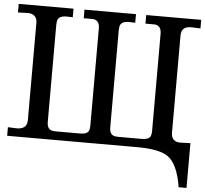

<svg xmlns="http://www.w3.org/2000/svg" viewBox="-60 -785 1120 1047"><g transform="rotate(5 500.0 -262.0)"><path d="M999 198H956Q936 72 880 33Q836 2 724 0H684H0V-47L47 -45H48Q99 -45 104 -84Q105 -89 105 -95V-627Q105 -673 58 -677L0 -675V-722H300V-675L266 -676H265Q223 -676 216 -648L214 -627V-95Q214 -56 241 -49Q250 -47 266 -47H394Q435 -47 443 -68Q447 -78 447 -95V-627Q447 -671 411 -675Q412 -675 360 -675V-722H642V-675L608 -676H607Q565 -676 558 -648L556 -627V-95Q556 -56 583 -49Q592 -47 608 -47H732Q773 -47 781 -68Q785 -78 785 -95V-627Q785 -671 749 -675Q750 -675 698 -675V-722H999V-675L950 -677H949Q900 -677 895 -639L894 -627V-95Q894 -49 939 -45L999 -47Z"/></g></svg>

Font: cwTeXKai
Style: Medium
Weight: 500
Version: Version 1.17